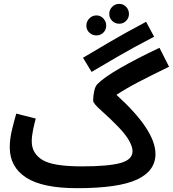

<svg xmlns="http://www.w3.org/2000/svg" viewBox="-20 -963 904 1004"><path d="M793 -158Q793 -282 589 -467Q637 -499 703 -533.5Q769 -568 864 -614L814 -713Q697 -658 610 -608Q523 -558 489 -523Q478 -512 472.5 -486Q467 -460 467 -437Q467 -422 511.5 -383Q556 -344 602 -296Q640 -256 656.5 -225Q673 -194 673 -172Q673 -128 609.5 -110.5Q546 -93 408 -93L382 21Q599 21 696 -24Q793 -69 793 -158ZM382 21 428 -11 408 -93Q255 -93 200.5 -127.5Q146 -162 146 -223Q146 -251 153 -284.5Q160 -318 167 -343L65 -369Q54 -331 42.5 -283.5Q31 -236 31 -193Q31 -90 116.5 -34.5Q202 21 382 21ZM459 -587Q522 -624 598 -668.5Q674 -713 786 -771L744 -849Q633 -790 555.5 -744.5Q478 -699 414 -661ZM603.3 -838.9Q625 -838.9 639.7 -854Q654.3 -869 654.3 -890Q654.3 -911.7 639.7 -927.2Q625 -942.7 603.3 -942.7Q581.5 -942.7 566.4 -927.2Q551.3 -911.7 551.3 -890Q551.3 -869 566.4 -854Q581.5 -838.9 603.3 -838.9ZM484.4 -777.8Q505.3 -777.8 520.4 -792.4Q535.4 -807.1 535.4 -828.8Q535.4 -850.6 520.4 -866.5Q505.3 -882.4 484.4 -882.4Q462.6 -882.4 447.1 -866.5Q431.6 -850.6 431.6 -828.8Q431.6 -807.1 447.1 -792.4Q462.6 -777.8 484.4 -777.8Z"/></svg>

Font: Noto Sans Arabic UI SemiCondensed Semi
Style: Regular
Weight: 600
Width: 4
Designer: Nadine Chahine - Monotype Design Team
Foundry: Monotype Imaging Inc.
Version: Version 1.900